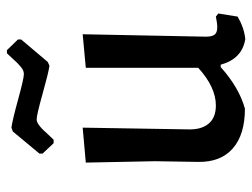

<svg xmlns="http://www.w3.org/2000/svg" viewBox="-107 -615 729 555"><g transform="rotate(-90 257.5 -337.5)"><path d="M390 -682 421 -650V-641L356 -564L345 -559Q324 -562 263.5 -579Q203 -596 190 -596Q185 -596 180 -593.5Q175 -591 168.5 -585.5Q162 -580 158 -575.5Q154 -571 145 -561.5Q136 -552 131 -547H121L91 -579V-588L155 -665L166 -669Q188 -666 248 -649.5Q308 -633 321 -633Q326 -633 331 -635Q336 -637 342.5 -642.5Q349 -648 353.5 -652.5Q358 -657 367 -667Q376 -677 381 -682ZM221 6Q146 6 106 -29Q66 -64 67 -129L69 -254L65 -454L166 -463L161 -157Q160 -120 177.5 -99Q195 -78 230 -78Q283 -78 339 -129V-454L436 -463L429 -107Q429 -89 435 -81.5Q441 -74 456 -74Q468 -74 487 -78L496 -71L487 -15Q454 4 422 7Q365 -2 348 -64H341Q282 -11 221 6Z"/></g></svg>

Font: Alegreya Sans Medium
Style: Regular
Weight: 500
Designer: Juan Pablo del Peral
Foundry: Huerta Tipografica
Version: Version 2.007